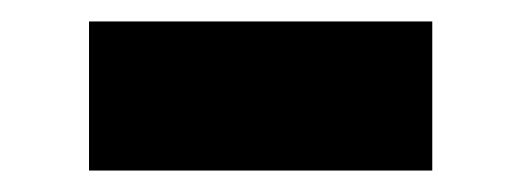

<svg xmlns="http://www.w3.org/2000/svg" viewBox="-20 -358 486 179"><path d="M63 -199V-338H383V-199Z"/></svg>

Font: wassup Sans
Style: Black
Weight: 900
Version: Version 2.001